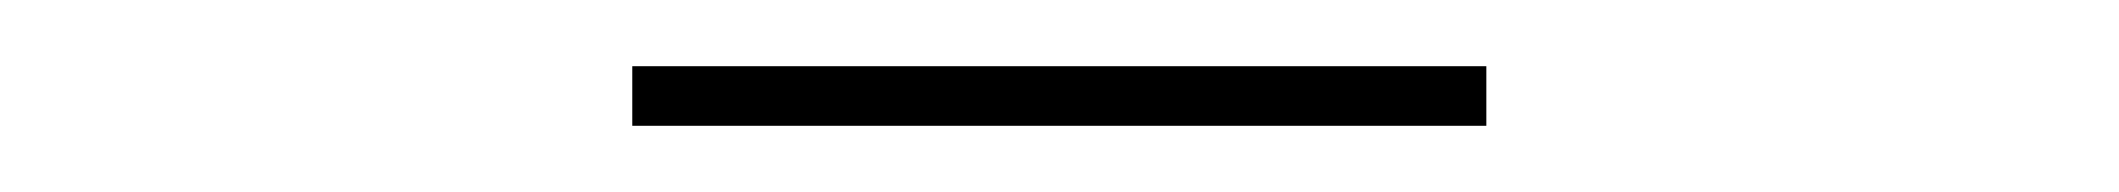

<svg xmlns="http://www.w3.org/2000/svg" viewBox="-20 -696 640 58"><path d="M171 -658H429V-676H171Z"/></svg>

Font: IBM Plex Arabic Thin
Style: Regular
Weight: 100
Designer: Mike Abbink, Paul van der Laan, Pieter van Rosmalen, Wael Morcos, Khajak Apelian
Foundry: Bold Monday
Version: Version 1.0